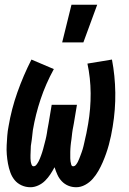

<svg xmlns="http://www.w3.org/2000/svg" viewBox="-20 -778 540 806"><path d="M108 8Q88 8 70.5 0Q53 -8 41.5 -22Q30 -36 23.5 -54Q17 -72 13.5 -91Q10 -110 8.5 -129.5Q7 -149 8 -168.5Q9 -188 10.5 -208Q12 -228 16 -248Q28 -320 53 -390.5Q78 -461 112 -528L206 -488Q172 -426 150.5 -361.5Q129 -297 118 -232Q117 -226 116.5 -219Q116 -212 115 -205.5Q114 -199 113.5 -192.5Q113 -186 111.5 -179Q110 -172 109.5 -165.5Q109 -159 109 -152.5Q109 -146 108.5 -139.5Q108 -133 108 -126.5Q108 -120 108 -113.5Q108 -107 109 -100.5Q110 -94 112.5 -87Q115 -80 121 -80Q128 -80 133 -86.5Q138 -93 141.5 -99.5Q145 -106 147.5 -112.5Q150 -119 152.5 -125.5Q155 -132 157 -138.5Q159 -145 161 -152Q163 -159 164.5 -165.5Q166 -172 168 -179Q170 -186 171.5 -192.5Q173 -199 174.5 -206Q176 -213 177 -219.5Q178 -226 179 -233Q180 -240 181.5 -246.5Q183 -253 184 -260L197 -338H303L290 -260Q289 -253 287.5 -246.5Q286 -240 285 -233.5Q284 -227 283 -220Q282 -213 281.5 -206.5Q281 -200 280 -193.5Q279 -187 278 -180Q277 -173 276.5 -166.5Q276 -160 275.5 -153.5Q275 -147 275 -140Q275 -133 275 -126.5Q275 -120 275 -113.5Q275 -107 276 -100.5Q277 -94 279 -87Q281 -80 287 -80Q294 -80 299 -86.5Q304 -93 307 -99Q310 -105 312.5 -111.5Q315 -118 317.5 -124.5Q320 -131 322.5 -138Q325 -145 327 -151.5Q329 -158 330.5 -164.5Q332 -171 333.5 -177.5Q335 -184 336.5 -191Q338 -198 339.5 -204.5Q341 -211 342.5 -217.5Q344 -224 345 -231Q346 -238 347.5 -244.5Q349 -251 350 -258Q361 -322 360.5 -386.5Q360 -451 347 -511L450 -528Q463 -460 464 -389Q465 -318 453 -246Q450 -227 446 -208Q442 -189 437 -170.5Q432 -152 425.5 -133.5Q419 -115 411 -96.5Q403 -78 393 -60.5Q383 -43 369.5 -27.5Q356 -12 337.5 -2Q319 8 300 8Q282 8 266.5 1.5Q251 -5 239.5 -17Q228 -29 221 -44.5Q214 -60 209 -76Q201 -61 191.5 -46.5Q182 -32 169.5 -19.5Q157 -7 140.5 0.5Q124 8 108 8ZM241 -600 280 -758H388L330 -600Z"/></svg>

Font: Iosevka Extrabold
Style: Italic
Weight: 800
Italic angle: -9°
Monospace: yes
Designer: Belleve Invis
Foundry: Belleve Invis
Version: Version 32.5.0; ttfautohint (v1.8.4)